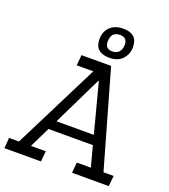

<svg xmlns="http://www.w3.org/2000/svg" viewBox="-178 -985 967 1097"><g transform="rotate(20 305.0 -437.0)"><path d="M362 -690Q274 -690 274 -772Q274 -817 303 -845.5Q332 -874 383 -874Q470 -874 470 -793Q470 -750 442 -720Q414 -690 362 -690ZM366 -730Q394 -730 407.5 -747Q421 -764 421 -790Q421 -834 378 -834Q323 -834 323 -774Q323 -730 366 -730ZM-18 -64H42L304 -586H203L209 -650H389L556 -64H618L611 0H388L394 -64H479L446 -189H176L115 -64H205L199 0H-23ZM349 -544 204 -246H431L353 -544Z"/></g></svg>

Font: Zilla Slab
Style: Italic
Weight: 400
Italic angle: -6°
Designer: Typotheque.com
Foundry: Typotheque type foundry
Version: Version 1.1; 2017; ttfautohint (v1.6)